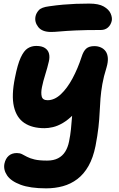

<svg xmlns="http://www.w3.org/2000/svg" viewBox="-20 -769 651 1050"><path d="M232.4 261Q145.2 261 92.4 241.2Q39.6 221.4 18.7 190.2Q-2.2 159 4.2 126.2Q10.2 98.2 27.5 83.1Q44.8 68 72 68Q88.6 68 100.4 74.1Q112.2 80.2 127.9 88.6Q143.6 97 168.9 103.1Q194.2 109.2 237.8 109.2Q273 109.2 297.5 96.5Q322 83.8 336.6 60.4Q351.2 37 357.6 5Q365 -31.6 367.9 -61.4Q370.8 -91.2 373 -119.5Q375.2 -147.8 378.4 -179.8Q381.6 -211.8 389.6 -251.8L440.8 -218.2Q411 -171.8 381.2 -142.2Q351.4 -112.6 323.3 -96.2Q295.2 -79.8 269.8 -73.9Q244.4 -68 223.4 -68Q155.8 -68 113 -96.6Q70.2 -125.2 56.1 -185.9Q42 -246.6 61.6 -343Q76 -416.8 93.3 -454.2Q110.6 -491.6 131.5 -504.7Q152.4 -517.8 178.2 -517.8Q209 -517.8 226.2 -506.2Q243.4 -494.6 248.1 -475.3Q252.8 -456 247 -432.2Q239.2 -398.4 227.6 -361.6Q216 -324.8 209.5 -292.8Q203 -260.8 208.3 -240.9Q213.6 -221 240.4 -221Q278 -221 312.8 -253.6Q347.6 -286.2 376.7 -340.5Q405.8 -394.8 426.4 -458.4Q436.2 -489.6 451.6 -503.2Q467 -516.8 496.4 -516.8Q515.6 -516.8 531.8 -509.5Q548 -502.2 558 -488.1Q568 -474 569.7 -451.9Q571.4 -429.8 562.6 -400Q546.8 -349.8 539.7 -309Q532.6 -268.2 529.6 -231.3Q526.6 -194.4 525 -156.2Q523.4 -118 518.4 -73.1Q513.4 -28.2 502.4 29Q489.4 93.8 464.1 138.5Q438.8 183.2 403.1 210.2Q367.4 237.2 324.3 249.1Q281.2 261 232.4 261ZM259.2 -594.2Q210 -594.2 189 -621.4Q168 -648.6 174.2 -679.2Q177.6 -696.8 192.1 -713.1Q206.6 -729.4 248.8 -734.6Q290.4 -740.6 325.2 -743.6Q360 -746.6 394.2 -748Q428.4 -749.4 467.8 -749.4Q519.6 -749.4 547.4 -733.4Q575.2 -717.4 584.9 -695.5Q594.6 -673.6 591.2 -655.4Q585.8 -632.2 570.3 -618.6Q554.8 -605 531.6 -605Q446.6 -605 393.3 -602.5Q340 -600 309 -597.1Q278 -594.2 259.2 -594.2Z"/></svg>

Font: Shantell Sans Light
Style: Italic
Weight: 300
Italic angle: -11°
Designer: Stephen Nixon, Anya Danilova, Shantell Martin
Foundry: Arrow Type
Version: Version 1.008;[ac192a2d6]